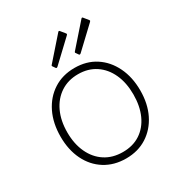

<svg xmlns="http://www.w3.org/2000/svg" viewBox="-177 -876 953 1012"><g transform="rotate(-30 299.0 -370.0)"><path d="M299 10Q226 10 171 -24.5Q116 -59 86 -120.5Q56 -182 56 -262Q56 -344 86.5 -406.5Q117 -469 172 -504.5Q227 -540 300 -540Q373 -540 427 -505Q481 -470 511.5 -407.5Q542 -345 542 -264Q542 -183 511.5 -121.5Q481 -60 426.5 -25Q372 10 299 10ZM301 -28Q363 -28 407.5 -57.5Q452 -87 476 -140Q500 -193 500 -264Q500 -335 475.5 -388.5Q451 -442 406 -472Q361 -502 300 -502Q239 -502 193.5 -472Q148 -442 123 -388.5Q98 -335 98 -264Q98 -194 123 -140.5Q148 -87 193.5 -57.5Q239 -28 301 -28ZM331 -747 353 -720Q356 -716 355.5 -714Q355 -712 350 -707L226 -590Q222 -587 219 -587Q216 -587 214 -591L205 -604Q200 -609 205 -614L322 -747Q327 -752 331 -747ZM472 -747 494 -720Q497 -716 496.5 -714Q496 -712 491 -707L367 -590Q363 -587 360 -587Q357 -587 355 -591L346 -604Q341 -609 346 -614L463 -747Q468 -752 472 -747Z"/></g></svg>

Font: Libre Franklin Thin Thin
Style: Regular
Weight: 250
Version: Version 3.000